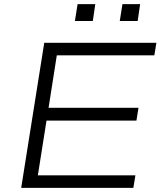

<svg xmlns="http://www.w3.org/2000/svg" viewBox="-20 -913 780 933"><path d="M83 0 195 -705H740L730 -644H256L216 -389H653L643 -327H206L164 -61H638L628 0ZM562 -811 575 -893H661L649 -811ZM344 -811 357 -893H443L431 -811Z"/></svg>

Font: Nunito Sans 10pt Expanded Light
Style: Italic
Weight: 300
Width: 7
Italic angle: -9°
Designer: Vernon Adams
Foundry: Vernon Adams
Version: Version 3.101;gftools[0.9.27]